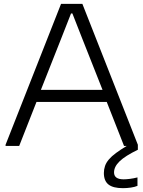

<svg xmlns="http://www.w3.org/2000/svg" viewBox="-20 -760 746 1000"><path d="M620 220Q569 220 545 201Q521 182 521 141Q521 122 527 104.5Q533 87 547 70.5Q561 54 584 37Q607 20 640 0H626L536 -229H170L80 0H9V-6L298 -740H409L698 -6V20Q632 52 603 80Q574 108 574 138Q574 174 624 174Q638 174 657.5 171.5Q677 169 696 164V208Q682 214 661.5 217Q641 220 620 220ZM514 -292 408 -560 357 -690H350L299 -560L193 -292Z"/></svg>

Font: Encode Sans Wide
Style: Light
Weight: 300
Designer: Pablo Impallari, Andres Torresi
Foundry: Pablo Impallari, Andres Torresi
Version: Version 1.000; ttfautohint (v1.00) -l 8 -r 50 -G 200 -x 14 -